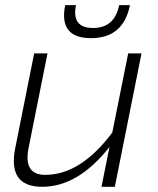

<svg xmlns="http://www.w3.org/2000/svg" viewBox="-20 -718 609 738"><path d="M523.9 -512.7 421.4 0H370.1L400.9 -153.3Q280.3 0 142.1 0Q8.8 0 38.6 -148.9L111.3 -512.7H162.6L89.8 -148.9Q69.3 -45.9 153.8 -45.9Q290 -45.9 411.6 -208.5L472.7 -512.7ZM230.5 -698.2H272Q254.4 -610.4 337.4 -610.4Q420.4 -610.4 438 -698.2H479.5Q454.1 -571.3 329.6 -571.3Q205.1 -571.3 230.5 -698.2Z"/></svg>

Font: Sansation Light
Style: Light Italic
Weight: 300
Designer: Bernd Montag
Version: Version 1.301